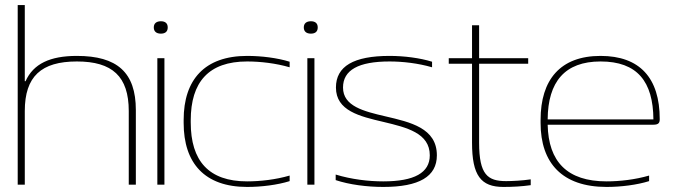

<svg xmlns="http://www.w3.org/2000/svg" viewBox="-20 -730 2660 759"><path d="M50 -710V0H78V-291C78 -428 143 -487 284 -487C424 -487 489 -428 489 -291V0H517V-295C517 -444 443 -509 284 -509C178 -509 112 -478 81 -409H78V-710Z M602 -500V0H630V-500ZM588 -621C588 -606 598 -597 616 -597C634 -597 643 -606 643 -621V-622C643 -637 634 -646 616 -646C598 -646 588 -637 588 -622Z M706 -256V-244C706 -85 789 9 957 9C1014 9 1077 1 1125 -14V-36C1070 -20 1009 -13 957 -13C805 -13 734 -94 734 -246V-254C734 -406 805 -487 957 -487C1009 -487 1070 -480 1125 -464V-486C1077 -501 1014 -509 957 -509C789 -509 706 -415 706 -256Z M1195 -500V0H1223V-500ZM1181 -621C1181 -606 1191 -597 1209 -597C1227 -597 1236 -606 1236 -621V-622C1236 -637 1227 -646 1209 -646C1191 -646 1181 -637 1181 -622Z M1496 -248C1588 -226 1679 -204 1679 -116C1679 -47 1618 -13 1495 -13C1437 -13 1369 -21 1307 -40V-18C1361 0 1431 9 1495 9C1637 9 1707 -32 1707 -116C1707 -224 1602 -247 1504 -270C1418 -290 1336 -310 1336 -384C1336 -453 1397 -487 1520 -487C1572 -487 1633 -480 1688 -464V-486C1640 -501 1577 -509 1520 -509C1378 -509 1308 -468 1308 -384C1308 -292 1402 -270 1496 -248Z M1981 -14C1908 -14 1874 -39 1874 -166V-478H2068V-500H1874V-630H1846V-500H1754V-478H1846V-166C1846 -36 1881 9 1970 9C2007 9 2043 7 2078 2V-21C2045 -16 2004 -14 1981 -14Z M2588 -259C2588 -422 2509 -509 2354 -509C2195 -509 2117 -415 2117 -256V-244C2117 -85 2203 9 2378 9C2435 9 2498 1 2546 -14V-36C2491 -20 2430 -13 2378 -13C2222 -13 2148 -91 2145 -237H2563C2584 -237 2588 -245 2588 -259ZM2145 -258C2146 -407 2213 -487 2354 -487C2499 -487 2562 -408 2563 -258Z"/></svg>

Font: LT Wave Thin
Style: Regular
Weight: 100
Designer: Daniel Lyons
Version: Version 2.5 (Glyphs App)